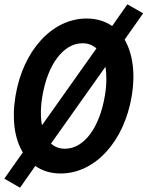

<svg xmlns="http://www.w3.org/2000/svg" viewBox="-34 -796 685 892"><path d="M-14 34 59 76 130 -25C163 -2 202 10 248 10C407 10 543 -138 578 -350C596 -457 582 -548 545 -612L631 -734L558 -776L487 -675C454 -698 414 -710 368 -710C209 -710 73 -562 38 -350C20 -242 34 -151 72 -88ZM163 -350C188 -498 261 -595 349 -595C375 -595 396 -587 414 -571L161 -214C154 -251 154 -297 163 -350ZM268 -105C242 -105 221 -113 203 -129L456 -486C462 -448 462 -402 453 -350C428 -202 356 -105 268 -105Z"/></svg>

Font: CommitMono
Style: Bold Italic
Weight: 700
Monospace: yes
Designer: Eigil Nikolajsen
Foundry: Eigil Nikolajsen
Version: Version 1.143